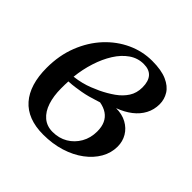

<svg xmlns="http://www.w3.org/2000/svg" viewBox="-145 -668 810 810"><g transform="rotate(45 259.5 -263.0)"><path d="M217 9.5Q170.5 9.5 135 -4.2Q99.5 -18 76 -44.8Q52.5 -71.5 40.5 -110.5Q28.5 -149.5 28.5 -200.5Q28.5 -275 52.8 -336.5Q77 -398 118.5 -442.8Q160 -487.5 212.8 -511.8Q265.5 -536 323 -536Q378 -536 411.2 -521.2Q444.5 -506.5 459.5 -482Q474.5 -457.5 474.5 -429Q474.5 -396 460 -368.8Q445.5 -341.5 419 -321Q392.5 -300.5 356 -287Q392.5 -287 419.2 -272.2Q446 -257.5 460.8 -232.5Q475.5 -207.5 475.5 -177Q475.5 -139 456.2 -105.5Q437 -72 402.2 -46Q367.5 -20 320.2 -5.2Q273 9.5 217 9.5ZM237.5 -26.5Q275.5 -26.5 305 -44Q334.5 -61.5 352 -92Q369.5 -122.5 369.5 -161.5Q369.5 -189 360.5 -208.5Q351.5 -228 334 -240Q316.5 -252 291 -256.5Q282.5 -254 269.5 -249.8Q256.5 -245.5 240 -241Q223.5 -236.5 204 -233Q189 -230.5 172 -228Q155 -225.5 134 -224.5Q133.5 -215 133.2 -205.2Q133 -195.5 133 -182Q133 -137 144.5 -101.8Q156 -66.5 179.5 -46.5Q203 -26.5 237.5 -26.5ZM135.5 -254Q159.5 -257 180.2 -262.2Q201 -267.5 219.2 -274.8Q237.5 -282 253.5 -289.5Q286 -305 313.2 -324.2Q340.5 -343.5 356.8 -368.8Q373 -394 373 -427.5Q373 -464 356.5 -482.8Q340 -501.5 307 -501.5Q271.5 -501.5 242.2 -481.2Q213 -461 191 -426Q169 -391 154.8 -346.5Q140.5 -302 135.5 -254Z"/></g></svg>

Font: Merriweather 96pt
Style: Italic
Weight: 400
Italic angle: -7.8°
Version: Version 2.101